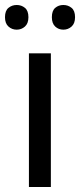

<svg xmlns="http://www.w3.org/2000/svg" viewBox="-31 -750 321 770"><path d="M173 0H85V-536H173ZM-11 -681Q-11 -707 3 -718.5Q17 -730 36 -730Q55 -730 69 -718.5Q83 -707 83 -681Q83 -656 69 -643.5Q55 -631 36 -631Q17 -631 3 -643.5Q-11 -656 -11 -681ZM177 -681Q177 -707 190.5 -718.5Q204 -730 223 -730Q242 -730 256 -718.5Q270 -707 270 -681Q270 -656 256 -643.5Q242 -631 223 -631Q204 -631 190.5 -643.5Q177 -656 177 -681Z"/></svg>

Font: Noto Sans Old Hungarian
Style: Regular
Weight: 400
Designer: Monotype Design Team
Foundry: Monotype Imaging Inc.
Version: Version 2.005; ttfautohint (v1.8.4.7-5d5b)